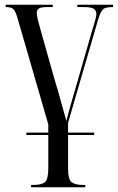

<svg xmlns="http://www.w3.org/2000/svg" viewBox="-20 -556 501 815"><path d="M92 17V7H185V-28L55 -477Q46 -508 37 -517Q28 -526 4 -526V-536H204V-526H181Q156 -526 146 -520.5Q136 -515 136 -501Q136 -491 141 -470.5Q146 -450 152 -430L213 -214Q226 -172 238.5 -126Q251 -80 262 -42Q267 -65 280 -111Q293 -157 308 -207L364 -402Q375 -440 382 -463Q389 -486 389 -496Q389 -512 377.5 -519Q366 -526 334 -526H308V-536H460V-526H458Q439 -526 428 -522.5Q417 -519 410 -507Q403 -495 395 -468L269 -35V7H380V17H269V158Q269 206 284 217.5Q299 229 332 229H342V239H112V229H122Q156 229 170.5 217.5Q185 206 185 158V17Z"/></svg>

Font: Noto Serif Display ExtraCondensed
Style: Regular
Weight: 400
Width: 2
Designer: Monotype Design Team
Foundry: Monotype Imaging Inc.
Version: Version 2.009